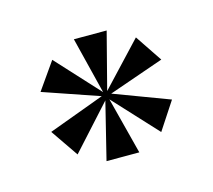

<svg xmlns="http://www.w3.org/2000/svg" viewBox="-47 -753 349 315"><g transform="rotate(-15 127.5 -595.5)"><path d="M120.1 -597.2 24.9 -629.9 57.1 -675.8 124 -603 100.1 -699.2H155.8L130.9 -603L199.2 -675.8L230 -629.9L136.2 -597.2L230 -562L199.2 -515.1L130.9 -588.9L155.8 -492.2H100.1L124 -588.9L57.1 -515.1L24.9 -562Z"/></g></svg>

Font: Moniqa Black Display
Style: Regular
Weight: 900
Designer: Rajesh Rajput
Foundry: Rajesh Rajput
Version: Version 1.000